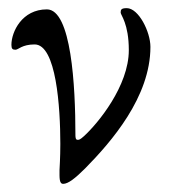

<svg xmlns="http://www.w3.org/2000/svg" viewBox="-20 -437 424 471"><path d="M165 -107C165 -226 155 -414 95 -414C34 -414 8 -359 8 -327C8 -317 11 -315 18 -315C25 -315 34 -328 65 -328C118 -328 128 -174 128 -84C128 -49 126 -23 126 -20C126 -1 125 14 135 14C147 14 164 1 189 -24C253 -89 349 -199 349 -322C349 -359 320 -417 291 -417C277 -417 276 -413 276 -406C276 -400 296 -379 296 -314C296 -226 220 -134 186 -103C176 -94 174 -94 170 -94C165 -94 165 -102 165 -107Z"/></svg>

Font: EB Garamond SC 08
Style: Regular
Weight: 400
Version: Version 0.016